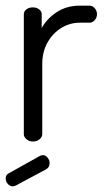

<svg xmlns="http://www.w3.org/2000/svg" viewBox="-21 -499 372 677"><path d="M23.6 158Q14 158 6.5 149.5Q-1 141 -1 130Q-1 118 10 112L121 50Q127 48 130 48Q140 48 147 57Q154 66 154 76.2Q154 91 141.2 98.2L35 155Q29 158 23.6 158ZM128 -273V-26Q128 -16 118.5 -8Q109 0 95.5 0Q81.9 0 72.5 -8Q63 -16 63 -26V-449Q63 -459 72 -466Q81 -473 95.1 -473Q108 -473 117 -466Q126 -459 126 -449V-400Q144 -433 178.8 -456Q213.6 -479 259.7 -479H295Q305 -479 313 -470Q321 -461 321 -449Q321 -437 313 -428Q305 -419 295 -419H260.1Q226.1 -419 196.1 -401Q166 -383 147 -350Q128 -317 128 -273Z"/></svg>

Font: Dosis
Style: Regular
Weight: 400
Designer: Edgar Tolentino, Pablo Impallari, Igino Marini
Foundry: Edgar Tolentino, Pablo Impallari, Igino Marini
Version: Version 1.007;Glyphs 3.1.1 (3134)